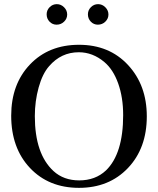

<svg xmlns="http://www.w3.org/2000/svg" viewBox="-20 -892 762 926"><path d="M452 -773Q432 -773 418 -787.5Q404 -802 404 -823Q404 -843 418.5 -857.5Q433 -872 453 -872Q473 -872 488 -857Q503 -842 503 -822Q503 -802 488 -787.5Q473 -773 452 -773ZM253 -773Q233 -773 219 -787.5Q205 -802 205 -823Q205 -843 219.5 -857.5Q234 -872 254 -872Q274 -872 289 -857Q304 -842 304 -822Q304 -802 289 -787.5Q274 -773 253 -773ZM688 -331Q688 -177 597 -81.5Q506 14 361 14Q215 14 124.5 -82Q34 -178 34 -334Q34 -486 124.5 -581Q215 -676 361 -676Q507 -676 597.5 -578.5Q688 -481 688 -331ZM574 -337Q574 -422 550 -489.5Q526 -557 483 -593Q427 -640 360 -640Q275 -640 217 -573Q185 -537 166.5 -470.5Q148 -404 148 -332Q148 -150 238 -67Q287 -22 362 -22Q440 -22 491 -70Q574 -150 574 -337Z"/></svg>

Font: STIX Math
Style: Regular
Weight: 400
Designer: MicroPress Inc., with final additions and corrections provided by Coen Hoffman, Elsevier (retired)
Version: Version 1.1.1